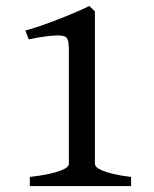

<svg xmlns="http://www.w3.org/2000/svg" viewBox="-20 -628 521 648"><path d="M80.6 0V-30.8Q118.7 -35.2 144 -40.8Q169.4 -46.4 184.6 -52.2Q199.7 -58.1 206.1 -63.7Q212.4 -69.3 212.4 -74.7V-454.1Q212.4 -473.6 210.9 -484.4Q209.5 -495.1 203.6 -502Q200.7 -504.9 192.6 -506.8Q184.6 -508.8 169.7 -508.3Q154.8 -507.8 132.1 -504.9Q109.4 -502 77.1 -495.1L65.4 -524.9Q85.9 -530.3 116 -540.5Q146 -550.8 177.2 -563Q208.5 -575.2 236.6 -587.2Q264.6 -599.1 281.2 -607.9L300.3 -589.8V-74.7Q300.3 -69.8 305.7 -64.2Q311 -58.6 324.7 -52.7Q338.4 -46.9 362.1 -41Q385.7 -35.2 422.4 -30.8V0Z"/></svg>

Font: Gentium Book Basic
Style: Regular
Weight: 400
Designer: J. Victor Gaultney and Annie Olsen
Foundry: SIL International
Version: Version 1.102; 2013; Maintenance release